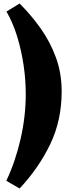

<svg xmlns="http://www.w3.org/2000/svg" viewBox="-20 -855 411 1096"><path d="M92 221 16 177Q67 70 97 -59.5Q127 -189 127 -319Q127 -400 114.5 -484Q102 -568 78 -646.5Q54 -725 17 -789L92 -835Q158 -769 212 -693Q266 -617 299 -527.5Q332 -438 332 -333Q332 -168 267 -32.5Q202 103 92 221Z"/></svg>

Font: Literata 12pt ExtraBold
Style: Regular
Weight: 800
Designer: Latin by Veronika Burian and Jose Scaglione. Greek by Irene Vlachou. Cyrillic by Vera Evstafieva.
Foundry: TypeTogether
Version: Version 3.002